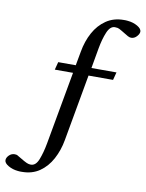

<svg xmlns="http://www.w3.org/2000/svg" viewBox="-152 -781 844 1110"><g transform="rotate(10 269.5 -226.5)"><path d="M31 256Q0 253 -25 238.5Q-50 224 -50 207Q-50 192 -36 178Q-22 164 -3 164Q2 164 7 165Q12 166 16 169L57 193Q75 203 83.5 205Q92 207 99 207Q128 207 144 166Q160 125 170 70L247 -358H140L152 -404H255L270 -486Q281 -549 308.5 -599.5Q336 -650 380 -680Q424 -710 483 -710Q489 -710 495 -710Q501 -710 507 -709Q539 -706 564 -691.5Q589 -677 589 -660Q589 -647 575 -631.5Q561 -616 542 -616Q533 -616 522 -622L482 -646Q464 -657 456 -658.5Q448 -660 440 -660Q412 -660 395 -619.5Q378 -579 368 -523L347 -404H494L482 -358H338L268 33Q257 95 229.5 146Q202 197 158.5 227Q115 257 55 257Q49 257 43 257Q37 257 31 256Z"/></g></svg>

Font: Hedvig Letters Serif 12pt
Style: Regular
Weight: 400
Designer: Alexander Örn & Tor Weibull
Foundry: Kanon Foundry
Version: Version 1.000; ttfautohint (v1.8.4.7-5d5b)